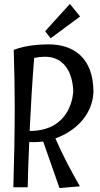

<svg xmlns="http://www.w3.org/2000/svg" viewBox="-20 -952 511 978"><path d="M387 -3C340 -84 298 -165 262 -247C360 -282 450 -362 456 -482C456 -662 351 -726 227 -726C193 -726 113 -723 50 -698C53 -600 55 -502 55 -404C55 -268 52 -133 48 2H121C123 -75 125 -152 129 -229C137 -228 145 -228 153 -228C168 -228 184 -229 200 -231L283 6ZM154 -657C174 -661 192 -663 208 -663C348 -663 353 -507 353 -486C353 -482 347 -285 132 -285H131C137 -408 144 -533 154 -657ZM388 -868 336 -932 210 -793 238 -757Z"/></svg>

Font: Englebert
Style: Regular
Weight: 400
Designer: Astigmatic (AOETI)
Foundry: Astigmatic (AOETI)
Version: Version 1.000